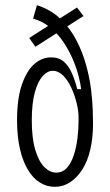

<svg xmlns="http://www.w3.org/2000/svg" viewBox="-20 -709 427 743"><path d="M192 14Q161 14 134.5 -2.5Q108 -19 88.5 -51Q69 -83 57.5 -131Q46 -179 46 -244Q46 -327 64.5 -381Q83 -435 112.5 -461Q142 -487 178 -487Q209 -487 228 -469.5Q247 -452 259 -424Q271 -396 279 -364H294Q292 -383 284.5 -413Q277 -443 263 -476.5Q249 -510 228 -542.5Q207 -575 177 -600.5Q147 -626 108 -637L123 -689Q178 -671 215 -635Q252 -599 276 -552.5Q300 -506 313.5 -456.5Q327 -407 332.5 -361.5Q338 -316 339 -281Q340 -246 340 -230Q340 -176 329.5 -130.5Q319 -85 298.5 -53Q278 -21 251 -3.5Q224 14 192 14ZM197 -41Q222 -41 238.5 -59Q255 -77 265 -107Q275 -137 279.5 -172Q284 -207 284 -241V-256Q284 -280 276.5 -310.5Q269 -341 256 -369.5Q243 -398 224.5 -416.5Q206 -435 184 -435Q164 -435 145.5 -415Q127 -395 115 -352.5Q103 -310 103 -243Q103 -174 116.5 -129Q130 -84 151.5 -62.5Q173 -41 197 -41ZM93 -562 278 -680 303 -647 117 -528Z"/></svg>

Font: Bricolage Grotesque Condensed ExtraLight
Style: Regular
Weight: 250
Width: 3
Designer: Mathieu Triay
Foundry: Atelier Triay
Version: Version 1.000;gftools[0.9.30]